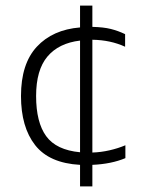

<svg xmlns="http://www.w3.org/2000/svg" viewBox="-20 -580 523 686"><path d="M266 86V9Q156 3 105.5 -61.5Q55 -126 55 -237Q55 -352 111.5 -413Q168 -474 266 -482V-560H310V-484Q350 -483 376 -476.5Q402 -470 427 -458V-413Q375 -437 310 -438V-35Q341 -36 371.5 -43Q402 -50 428 -61V-15Q378 6 310 9V86ZM266 -36V-435Q190 -426 149.5 -378Q109 -330 109 -237Q109 -143 145 -93.5Q181 -44 266 -36Z"/></svg>

Font: Kanit ExtraLight
Style: Regular
Weight: 275
Designer: Katatrad Team
Foundry: CadsonDemak
Version: Version 2.000; ttfautohint (v1.8.3)